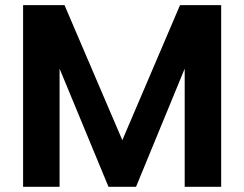

<svg xmlns="http://www.w3.org/2000/svg" viewBox="-20 -718 939 738"><path d="M450.2 -179.2 671.9 -698.2H830.1V0H689.9V-454.1L502.9 0H397L209 -454.1V0H68.8V-698.2H228Z"/></svg>

Font: PoppinsZ SemiBold
Style: Regular
Weight: 600
Designer: Ninad Kale (Devanagari), Jonny Pinhorn (Latin)
Foundry: Indian Type Foundry
Version: Version 3.002;FEAKit 1.0